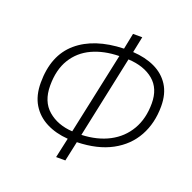

<svg xmlns="http://www.w3.org/2000/svg" viewBox="-129 -853 991 992"><g transform="rotate(20 366.5 -357.0)"><path d="M281.2 9.8 305.2 -99.6Q237.8 -104.5 185.8 -131.1Q133.8 -157.7 104.5 -205.8Q75.2 -253.9 75.2 -324.7Q75.2 -475.1 166.5 -553.5Q257.8 -631.8 419.4 -636.7L437 -724.1H487.8L469.7 -636.2Q538.1 -632.3 590.3 -607.7Q642.6 -583 672.1 -536.9Q701.7 -490.7 701.7 -421.9Q701.7 -329.1 662.1 -257.3Q622.6 -185.5 545.4 -143.8Q468.3 -102.1 355.5 -99.1L332 9.8ZM314 -143.6 409.7 -592.3Q325.7 -590.8 261.7 -561.3Q197.8 -531.7 161.9 -473.1Q126 -414.6 126 -327.1Q126 -239.7 179.2 -194.1Q232.4 -148.4 314 -143.6ZM364.7 -142.6Q451.2 -146 515.4 -179.7Q579.6 -213.4 615.2 -274.4Q650.9 -335.4 650.9 -419.4Q650.9 -501.5 598.9 -544.7Q546.9 -587.9 460 -592.3Z"/></g></svg>

Font: Open Sans Light
Style: Italic
Weight: 300
Italic angle: -12°
Designer: Monotype Design Team
Foundry: Monotype Imaging Inc.
Version: Version 3.003; ttfautohint (v1.8.4)